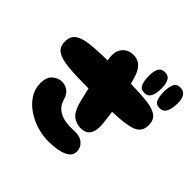

<svg xmlns="http://www.w3.org/2000/svg" viewBox="-190 -936 1111 1111"><g transform="rotate(45 365.0 -380.5)"><path d="M434 -186Q402 -186 374.5 -204Q347 -222 330 -274Q327 -284 319.5 -313.5Q312 -343 304 -381Q202 -381 138 -387Q74 -393 44.5 -413Q15 -433 15 -477Q15 -518 41 -538.5Q67 -559 122.5 -566Q178 -573 267 -574Q263 -603 263 -617Q263 -653 287.5 -678Q312 -703 353 -703Q373 -703 392.5 -693.5Q412 -684 428 -658Q436 -646 443.5 -623.5Q451 -601 458 -574Q545 -572 598.5 -565Q652 -558 676.5 -537.5Q701 -517 701 -477Q701 -422 653 -403.5Q605 -385 496 -382Q501 -344 504.5 -314.5Q508 -285 508 -273Q508 -186 434 -186ZM352 0Q309 0 262 -14Q215 -28 175 -55Q135 -82 110 -120Q85 -158 85 -207Q85 -256 111.5 -278.5Q138 -301 169 -301Q194 -301 216 -286Q238 -271 248 -236Q259 -198 284.5 -178.5Q310 -159 343 -153Q376 -147 409 -149Q462 -153 488.5 -130.5Q515 -108 515 -75Q515 -47 492.5 -30.5Q470 -14 433 -7Q396 0 352 0ZM674 -591Q644 -591 634.5 -615.5Q625 -640 625 -678Q625 -710 635 -735.5Q645 -761 676 -761Q730 -761 730 -684Q730 -646 718 -618.5Q706 -591 674 -591ZM550 -591Q521 -591 510 -614.5Q499 -638 499 -681Q499 -718 510 -739.5Q521 -761 550 -761Q579 -761 591 -739.5Q603 -718 603 -680Q603 -638 591 -614.5Q579 -591 550 -591Z"/></g></svg>

Font: Cherry Bomb One
Style: Regular
Weight: 400
Designer: satsuyako
Foundry: satsuyako
Version: Version 4.100; ttfautohint (v1.8.3)